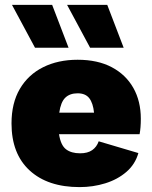

<svg xmlns="http://www.w3.org/2000/svg" viewBox="-20 -754 619 784"><path d="M305 10Q175 10 101 -58Q27 -126 27 -250Q27 -333 61 -391Q95 -449 156 -479.5Q217 -510 297 -510Q379 -510 436.5 -479.5Q494 -449 524.5 -395Q555 -341 555 -269Q555 -232 550 -206H221Q228 -161 249.5 -144.5Q271 -128 307 -128Q338 -128 356.5 -141Q375 -154 383 -177L545 -129Q532 -83 496 -52Q460 -21 410 -5.5Q360 10 305 10ZM297 -373Q265 -373 246.5 -355Q228 -337 222 -294H364Q360 -333 344.5 -353Q329 -373 297 -373ZM260 -559H123L29 -734H193ZM485 -559H348L254 -734H418Z"/></svg>

Font: Work Sans ExtraBold
Style: Regular
Weight: 800
Designer: Wei Huang
Foundry: Wei Huang
Version: Version 2.012; ttfautohint (v1.8.3)